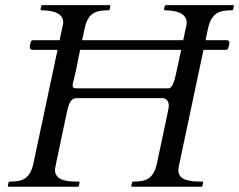

<svg xmlns="http://www.w3.org/2000/svg" viewBox="-20 -708 907 728"><path d="M768.6 -599.1C781.7 -661.1 813.5 -668.9 859.4 -668.9C862.8 -668.9 863.8 -670.9 864.3 -672.9L866.7 -684.6C866.7 -688 865.7 -688.5 863.8 -688.5H609.4C606 -688.5 605 -687 604.5 -684.6L602.1 -672.9C602.1 -669.4 603 -668.9 605 -668.9C641.6 -668.9 688 -660.6 688 -622.1C688 -619.1 687.5 -615.7 674.8 -555.7H291.5L300.8 -599.1C313.5 -661.1 345.2 -668.9 391.1 -668.9C394.5 -668.9 395.5 -670.9 396 -672.9L398.4 -684.6C398.4 -688 397.5 -688.5 395.5 -688.5H141.1C137.7 -688.5 136.7 -687 136.2 -684.6L133.8 -673.8C133.8 -669.9 136.2 -668.9 138.7 -668.9C174.8 -668.9 219.7 -660.6 219.7 -623.5C219.7 -619.6 218.8 -615.2 217.8 -610.4L206.1 -555.7H106C99.6 -555.7 96.7 -550.8 95.2 -543.5L92.8 -528.8C92.8 -522.9 97.2 -519 103 -519H198.2L106.9 -89.4C93.8 -27.3 63 -19.5 17.1 -19.5C13.7 -19.5 12.7 -17.1 12.2 -15.6L9.8 -3.9C9.8 -2.4 9.8 0 13.2 0H274.9C278.8 0 278.8 -2 279.3 -3.9L281.7 -15.6C281.7 -19 280.8 -19.5 278.8 -19.5C241.2 -19.5 188.5 -20.5 188.5 -64C188.5 -68.4 189 -72.8 231.9 -274.4C239.3 -309.1 245.1 -335.9 271 -335.9H594.7C611.3 -335.9 620.1 -324.7 620.1 -306.2C620.1 -301.3 619.6 -295.9 575.2 -89.4C562 -27.3 531.2 -19.5 485.4 -19.5C481.9 -19.5 481 -17.1 480.5 -15.6L478 -3.9C478 -2.4 478 0 481.4 0H743.2C747.1 0 747.1 -2 747.6 -3.9L750 -15.6C750 -19 749 -19.5 747.1 -19.5C709.5 -19.5 656.2 -20.5 656.2 -62.5C656.2 -67.4 656.7 -72.3 658.2 -78.1L751.5 -519H836.9C842.8 -519 845.7 -523.9 847.2 -531.2L850.1 -545.9C850.1 -551.8 845.2 -555.7 839.8 -555.7H759.3ZM647.5 -428.7C636.7 -378.9 627 -373 618.2 -373H270.5C262.2 -373 255.4 -374.5 255.4 -383.8C255.4 -398.4 258.8 -387.7 283.7 -519H667Z"/></svg>

Font: Cardo
Style: Italic
Weight: 400
Designer: David J. Perry
Foundry: David J. Perry
Version: Version 0.99